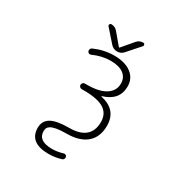

<svg xmlns="http://www.w3.org/2000/svg" viewBox="-256 -1173 1512 1578"><g transform="rotate(30 500.0 -384.0)"><path d="M470.7 -63.5Q569.3 -63.5 620.1 -106.9Q670.9 -150.4 670.9 -235.4Q670.9 -314.5 610.4 -352.5Q549.8 -390.6 418.9 -390.6H398.4Q387.7 -390.6 379.9 -398.4Q372.1 -406.2 372.1 -417Q372.1 -427.7 379.9 -435.5Q387.7 -443.4 398.4 -443.4H418.9Q534.2 -443.4 594.7 -482.9Q655.3 -522.5 655.3 -590.8Q655.3 -647.5 612.8 -679.7Q570.3 -711.9 489.3 -711.9Q407.2 -711.9 323.2 -673.8Q313.5 -669.9 304.2 -673.8Q294.9 -677.7 291 -687.5Q287.1 -698.2 291.5 -708.5Q295.9 -718.8 305.7 -722.7Q398.4 -763.7 494.1 -763.7Q595.7 -763.7 655.3 -719.2Q714.8 -674.8 714.8 -597.7Q714.8 -465.8 569.3 -422.9Q568.4 -422.9 568.4 -421.4Q568.4 -419.9 569.3 -418.9Q729.5 -384.8 729.5 -233.4Q729.5 -126 663.1 -68.8Q596.7 -11.7 472.7 -11.7Q416 -11.7 379.9 -4.9Q343.8 2 327.1 12.7Q310.5 23.4 305.2 35.6Q299.8 47.9 299.8 64.5Q299.8 156.2 429.7 157.2Q483.4 157.2 535.2 140.6Q544.9 137.7 553.7 142.6Q562.5 147.5 564.5 156.2Q567.4 167 562.5 176.3Q557.6 185.5 547.9 188.5Q489.3 207 428.7 207Q245.1 207 244.1 65.4Q244.1 -1 296.9 -32.2Q349.6 -63.5 470.7 -63.5ZM489.3 -843.8Q494.1 -837.9 499 -843.8L586.9 -947.3Q610.4 -974.6 646.5 -974.6Q656.2 -974.6 660.2 -964.8Q662.1 -960.9 662.1 -958Q662.1 -952.1 658.2 -948.2L554.7 -831.1Q531.2 -803.7 495.1 -803.7Q459 -803.7 434.6 -831.1L331.1 -948.2Q327.1 -953.1 327.1 -958Q327.1 -961.9 329.1 -964.8Q333 -974.6 343.8 -974.6Q378.9 -974.6 402.3 -947.3Z"/></g></svg>

Font: Rounded Mgen+ 1mn light
Style: Regular
Weight: 200
Designer: [Source Han Sans]
Ryoko NISHIZUKA  (kana & ideographs); Paul D. Hunt (Latin, Greek & Cyrillic); Wenlong ZHANG  (bopomofo
Version: Version 1.059.20150602